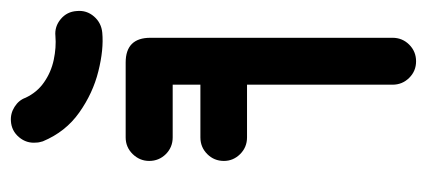

<svg xmlns="http://www.w3.org/2000/svg" viewBox="-230 -532 764 343"><g transform="rotate(-90 151.5 -361.0)"><path d="M77 -434Q59.5 -434 47.2 -446.2Q35 -458.5 35 -476Q35 -492.8 47.2 -505.4Q59.5 -518 77 -518H210.8Q255 -518 255 -473.8V-41.2Q255 -23.8 242.8 -11.5Q230.5 0.8 213 0.8Q195.5 0.8 183.4 -11.5Q171.2 -23.8 171.2 -41.2V-434ZM77 -301.2Q59.5 -301.2 47.2 -313.5Q35 -325.8 35 -342.5Q35 -360 47.2 -372.2Q59.5 -384.5 77 -384.5H213Q230.5 -384.5 242.8 -372.2Q255 -360 255 -342.5Q255 -325.8 242.8 -313.5Q230.5 -301.2 213 -301.2ZM147.8 -697Q157.5 -676.2 175.5 -663.8Q193.5 -651.2 215.6 -646.5Q237.8 -641.8 258.2 -643.5Q275 -645.2 288.4 -634Q301.8 -622.8 302.8 -605.2Q304.5 -587.8 293.1 -574.6Q281.8 -561.5 264.2 -559.8Q234.2 -557 195.1 -566.8Q156 -576.5 121.5 -600.9Q87 -625.2 70 -666Q69.2 -669 68.5 -671.8Q67.8 -674.5 67.8 -677.5Q66 -695 77.4 -708.5Q88.8 -722 106.2 -723Q119.8 -724 131.6 -716.5Q143.5 -709 147.8 -697Z"/></g></svg>

Font: Libertine-Super Thin
Style: Regular
Weight: 100
Designer: Bastien Sozeau
Foundry: NBR — Bastien Sozeau
Version: Version 2.003;gftools[0.9.33]